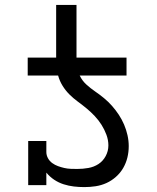

<svg xmlns="http://www.w3.org/2000/svg" viewBox="-20 -755 640 783"><path d="M324 8Q302 8 281 5.5Q260 3 239.5 -3.5Q219 -10 201 -22Q183 -34 169 -51V0H95V-180H169V-135Q169 -122 175.5 -110Q182 -98 193 -90Q204 -82 216.5 -77.5Q229 -73 242 -70Q255 -67 268.5 -66.5Q282 -66 295 -66Q318 -66 340.5 -70Q363 -74 381.5 -86Q400 -98 411 -118.5Q422 -139 422 -162Q422 -184 414 -205.5Q406 -227 394 -246Q382 -265 366.5 -281.5Q351 -298 333.5 -312.5Q316 -327 297.5 -340.5Q279 -354 263 -370Q247 -386 235 -405.5Q223 -425 217 -447H93V-520H209V-735H292V-520H496V-447H305Q315 -426 332 -410.5Q349 -395 368 -382Q387 -369 404.5 -354.5Q422 -340 437 -323Q452 -306 464.5 -287Q477 -268 486 -247Q495 -226 500 -203.5Q505 -181 505 -159Q505 -135 499.5 -112.5Q494 -90 482.5 -70Q471 -50 453 -34Q435 -18 414 -8.5Q393 1 370 4.5Q347 8 324 8Z"/></svg>

Font: Iosevka HT Extended
Style: Regular
Weight: 400
Width: 7
Monospace: yes
Designer: Belleve Invis
Foundry: Belleve Invis
Version: Version 32.3.0; ttfautohint (v1.8.4)